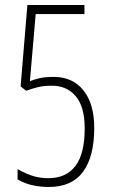

<svg xmlns="http://www.w3.org/2000/svg" viewBox="-20 -734 451 764"><path d="M174 10Q142 10 111 3.5Q80 -3 50 -20V-61Q86 -41 113.5 -33Q141 -25 173 -25Q243 -25 280 -73.5Q317 -122 317 -223Q317 -309 281.5 -351Q246 -393 186 -393Q155 -393 132 -387.5Q109 -382 84 -373L62 -390L89 -714H316V-678H122L99 -411Q119 -419 140.5 -423.5Q162 -428 194 -428Q269 -428 312 -374.5Q355 -321 355 -225Q355 -111 310.5 -50.5Q266 10 174 10Z"/></svg>

Font: Noto Sans Devanagari ExtraCondensed ExtraLight
Style: Regular
Weight: 200
Width: 2
Designer: Jelle Bosma - Monotype Design Team
Foundry: Monotype Imaging Inc.
Version: Version 2.004; ttfautohint (v1.8.4.7-5d5b)